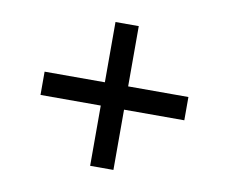

<svg xmlns="http://www.w3.org/2000/svg" viewBox="-58 -619 708 593"><g transform="rotate(10 296.0 -322.5)"><path d="M259 -286H70V-359H259V-548H332V-359H521V-286H332V-97H259Z"/></g></svg>

Font: Noto Sans Bengali UI
Style: Regular
Weight: 400
Designer: Jelle Bosma - Monotype Design Team
Foundry: Monotype Imaging Inc.
Version: Version 2.003; ttfautohint (v1.8.4.7-5d5b)